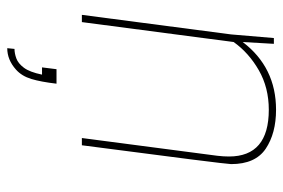

<svg xmlns="http://www.w3.org/2000/svg" viewBox="-146 -430 782 530"><g transform="rotate(90 245.0 -165.0)"><path d="M381 0H361L410 -374Q412 -391 412 -406Q412 -516 283 -516Q222 -516 174 -488.5Q126 -461 96 -419L41 0H21L75 -412L85 -530H101L96 -444Q166 -536 283 -536Q348 -536 390.5 -507.5Q433 -479 433 -412Q433 -397 381 0ZM113 206 115 186Q127 186 141 181Q155 176 167 160Q179 144 186 110H166L171 70H211Q206 113 198 139.5Q190 166 172 182Q145 206 113 206Z"/></g></svg>

Font: Tanohe Sans Thin
Style: Italic
Weight: 100
Designer: Village Type and Design LLC & Cristiano Sobral
Foundry: Cooper Hewitt Smithsonian Design Museum
Version: Version 1.00;September 29, 2021;FontCreator 13.0.0.2655 64-b